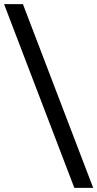

<svg xmlns="http://www.w3.org/2000/svg" viewBox="-51 -758 471 929"><path d="M308.7 151 -31.3 -738H59.9L399.9 151Z"/></svg>

Font: REM Medium
Style: Regular
Weight: 500
Designer: Octavio Pardo
Foundry: Ashler Design
Version: Version 1.005;gftools[0.9.28]